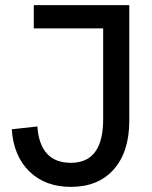

<svg xmlns="http://www.w3.org/2000/svg" viewBox="-20 -717 593 750"><path d="M26 -212 126 -223Q136 -81 257 -81Q383 -81 383 -251V-606H112V-697H485V-245Q485 -124 424.5 -55.5Q364 13 257 13Q157 13 95 -47Q33 -107 26 -212Z"/></svg>

Font: Hanken Grotesk Medium
Style: Regular
Weight: 500
Designer: Alfredo Marco Pradil
Foundry: Hanken Design Co.
Version: Version 3.014